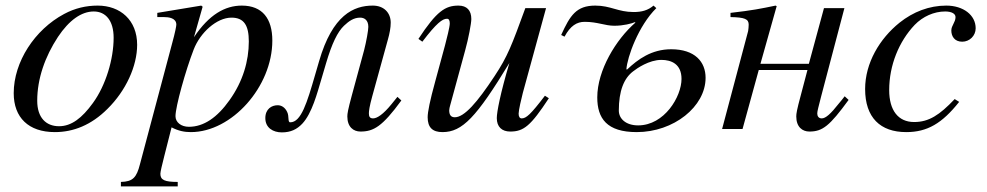

<svg xmlns="http://www.w3.org/2000/svg" viewBox="-20 -461 3525 686"><path d="M386 -326C386 -250 358 -156 312 -93C273 -39 235 -10 191 -10C144 -10 113 -41 113 -101C113 -180 141 -259 187 -329C227 -389 271 -420 315 -420C358 -420 386 -387 386 -326ZM470 -301C470 -389 410 -441 329 -441C288 -441 248 -432 209 -411C104 -355 29 -240 29 -128C29 -41 82 11 176 11C242 11 306 -14 364 -72C430 -137 470 -225 470 -301Z M869 -313C869 -243 848 -170 800 -103C756 -41 708 -8 655 -8C627 -8 607 -24 607 -46C607 -80 643 -209 672 -284C695 -344 754 -398 807 -398C852 -398 869 -370 869 -313ZM704 -437 699 -441 542 -415V-400H566C582 -400 610 -397 610 -373C610 -368 606 -346 595 -306L480 126C468 173 455 188 412 189V205H615V189C568 189 553 182 553 160C553 146 576 64 593 -6C618 7 639 11 662 11C808 11 953 -151 953 -316C953 -394 918 -441 844 -441C784 -441 727 -409 673 -328Z M1400 -115 1379 -89C1349 -52 1327 -38 1313 -38C1301 -38 1298 -45 1298 -56C1298 -64 1300 -81 1310 -117L1366 -320C1372 -341 1376 -362 1376 -380C1376 -415 1352 -441 1312 -441C1244 -441 1168 -408 1120 -242L1106 -194C1077 -94 1056 -24 1017 -24C1007 -24 1014 -45 1006 -61C998 -78 985 -85 972 -85C951 -85 928 -72 928 -39C928 -4 956 12 987 12C1019 12 1041 1 1060 -19C1095 -56 1114 -131 1127 -174L1145 -235C1166 -306 1186 -347 1209 -369C1227 -386 1244 -398 1267 -398C1282 -398 1296 -389 1296 -365C1296 -353 1289 -313 1281 -282L1237 -120C1223 -68 1221 -55 1221 -45C1221 -7 1243 9 1268 9C1315 9 1346 -9 1414 -102Z M1927 -119C1876 -52 1860 -38 1844 -38C1837 -38 1833 -44 1833 -55C1833 -67 1843 -110 1848 -129L1931 -432H1857C1808 -298 1794 -260 1747 -189C1685 -95 1639 -42 1605 -42C1590 -42 1585 -52 1585 -67C1585 -71 1587 -80 1588 -83L1642 -281C1654 -324 1664 -378 1664 -393C1664 -424 1648 -441 1618 -441C1571 -441 1540 -421 1475 -322L1489 -312C1540 -379 1561 -394 1577 -394C1584 -394 1587 -388 1587 -377C1587 -365 1576 -322 1570 -299L1535 -170C1516 -101 1508 -61 1508 -42C1508 -5 1526 11 1561 11C1632 11 1682 -42 1800 -236C1768 -128 1755 -61 1755 -39C1755 -8 1773 9 1803 9C1851 9 1876 -11 1941 -110Z M2415 -179C2415 -116 2354 -13 2260 -13C2216 -13 2191 -37 2191 -66C2191 -136 2209 -181 2242 -206C2256 -217 2299 -247 2343 -247C2379 -247 2415 -232 2415 -179ZM2218 -213C2221 -257 2261 -369 2325 -432L2315 -441C2295 -424 2273 -418 2244 -418C2188 -418 2162 -441 2107 -441C2039 -441 2017 -406 1985 -336L1997 -330C2018 -369 2041 -383 2069 -383C2115 -383 2141 -369 2175 -369C2208 -369 2237 -377 2249 -382L2250 -380C2181 -320 2114 -210 2114 -113C2114 -38 2148 11 2255 11C2387 11 2501 -80 2501 -183C2501 -240 2463 -285 2378 -285C2308 -285 2259 -249 2221 -213Z M2998 -117C2991 -108 2984 -99 2977 -91C2948 -54 2930 -38 2916 -38C2904 -38 2900 -47 2900 -56C2900 -64 2905 -81 2914 -117L2997 -432H2924L2870 -233H2697L2755 -439L2751 -441C2698 -430 2669 -424 2590 -415V-400C2641 -399 2655 -393 2655 -373C2655 -367 2654 -355 2653 -350L2560 0H2633L2691 -211H2865L2841 -120C2827 -68 2825 -55 2825 -45C2825 -7 2847 9 2872 9C2919 9 2944 -11 3012 -104Z M3391 -107C3337 -50 3299 -25 3246 -25C3189 -25 3157 -67 3157 -139C3157 -228 3192 -313 3248 -372C3277 -402 3317 -420 3357 -420C3380 -420 3394 -412 3394 -400C3394 -381 3379 -370 3379 -352C3379 -332 3390 -312 3418 -312C3444 -312 3466 -333 3466 -360C3466 -407 3422 -441 3361 -441C3300 -441 3243 -419 3194 -380C3123 -323 3071 -236 3071 -143C3071 -41 3125 11 3218 11C3293 11 3346 -20 3407 -97Z"/></svg>

Font: XITS
Style: Italic
Weight: 400
Italic angle: -16.33°
Designer: MicroPress Inc., with final additions and corrections provided by Coen Hoffman, Elsevier (retired)
Version: Version 1.302